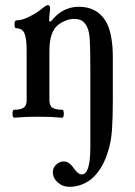

<svg xmlns="http://www.w3.org/2000/svg" viewBox="-20 -451 520 742"><path d="M35.2 3.9Q28.3 3.9 28.3 -11.5Q28.3 -26.9 35.2 -26.9Q60.1 -26.9 71.5 -34.9Q83 -43 83 -63V-255.9Q83 -301.3 74.7 -321.5Q66.4 -341.8 43 -341.8Q36.1 -341.8 36.1 -356.9Q36.1 -372.1 43 -372.1Q65.4 -372.1 96.9 -388.4Q128.4 -404.8 146 -420.9Q159.2 -431.2 165 -431.2Q173.8 -431.2 173.8 -417Q169.9 -392.6 169.9 -369.1L176.8 -368.2Q221.2 -424.8 284.2 -424.8Q363.3 -424.8 396 -355Q416 -308.1 416 -229V-64.9Q416 4.4 412.8 50Q409.7 95.7 397.9 132.8Q378.9 197.3 340.8 233.9Q324.7 250 300 260.5Q275.4 271 248 271Q222.2 271 203.1 253.9Q184.1 236.8 184.1 213.9Q184.1 197.3 197.3 185.1Q210.4 172.9 226.1 172.9Q247.6 172.9 265.1 199.2Q281.7 223.1 295.9 223.1Q329.1 223.1 329.1 118.2V-174.8Q329.1 -260.7 327.1 -294.9Q325.2 -329.1 316.9 -346.2Q307.6 -364.7 296.1 -371.3Q284.7 -377.9 266.1 -377.9Q237.3 -377.9 207 -356.9Q170.9 -330.1 170.9 -254.9V-63Q170.9 -43 182.6 -34.9Q194.3 -26.9 220.2 -26.9Q226.6 -26.9 226.6 -11.5Q226.6 3.9 220.2 3.9Q179.2 0 127 0Q76.2 0 35.2 3.9Z"/></svg>

Font: Junicode SmCond Medium
Style: Regular
Weight: 500
Width: 4
Designer: Peter S. Baker
Version: Version 2.206